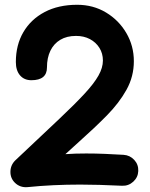

<svg xmlns="http://www.w3.org/2000/svg" viewBox="-20 -740 626 803"><path d="M111.3 -404.5Q176.4 -404.5 176.4 -457.9Q176.4 -498.2 190.7 -527.7Q205 -557.3 232.1 -573.5Q259.2 -589.8 298 -589.8Q330.8 -589.8 356 -576.5Q381.2 -563.1 395.8 -539.8Q410.4 -516.5 410.4 -486.8Q410.4 -456.8 391.8 -423.8Q373.2 -390.7 333.2 -347.6Q293.2 -304.4 228.4 -243.2L44.3 -69.6Q24.2 -50.2 23.6 -22.2Q23.1 5.9 43 24.9Q64.1 45 94.4 42.7Q148.3 37.2 203.1 34.6Q257.8 32 315.4 32Q355.5 32 395.5 33.2Q435.5 34.4 490.6 36.9Q517.6 38 537.4 19.8Q557.3 1.6 558.3 -24.9Q559.4 -51.8 541.5 -71.2Q523.6 -90.7 496.7 -92.5Q456.9 -94.8 418 -96.5Q379 -98.1 340.7 -98.1Q318.6 -98.1 296.8 -97.5Q275 -96.8 253.5 -95.3L312.6 -149Q375.1 -204.6 426.8 -257Q478.4 -309.4 509.1 -364.7Q539.8 -420 539.8 -483.9Q539.8 -548 508.5 -601.6Q477.3 -655.2 423.6 -687.6Q370 -720 302.7 -720Q224.4 -720 166.8 -689.7Q109.3 -659.4 77.8 -605.7Q46.3 -552 46.3 -480.6Q46.3 -445.3 63.7 -424.9Q81.2 -404.5 111.3 -404.5Z"/></svg>

Font: Mikhak VF
Style: Regular
Weight: 100
Designer: Amin Abedi
Version: Version 3.001